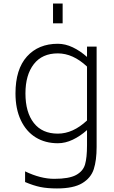

<svg xmlns="http://www.w3.org/2000/svg" viewBox="-20 -808 640 1079"><path d="M67 0ZM523 -546V18Q523 93 507 142.5Q491 192 442 221.5Q393 251 300 251Q246 251 207 243Q168 235 121 215V155Q208 197 285 197Q368 197 407.5 175.5Q447 154 458 116Q469 78 469 8V-77Q431 -43 389 -23Q347 -3 305 -3Q234 -3 180.5 -36Q127 -69 97 -132.5Q67 -196 67 -283Q67 -419 131.5 -490.5Q196 -562 305 -562Q347 -562 389 -542Q431 -522 469 -488V-546ZM469 -131V-434Q390 -508 305 -508Q217 -508 170 -447.5Q123 -387 123 -283Q123 -177 170 -117Q217 -57 305 -57Q390 -57 469 -131ZM278 -788H332V-677H278Z"/></svg>

Font: Biryani ExtraLight
Style: Regular
Weight: 275
Designer: Dan Reynolds and Mathieu Reguer
Foundry: Dan Reynolds and Mathieu Reguer
Version: Version 1.004; ttfautohint (v1.1) -l 5 -r 5 -G 72 -x 0 -D la